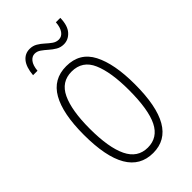

<svg xmlns="http://www.w3.org/2000/svg" viewBox="-223 -779 857 857"><g transform="rotate(-45 206.0 -350.0)"><path d="M366 -265Q366 10 207 10Q45 10 45 -267Q45 -400 84.5 -469.5Q124 -539 206 -539Q291 -539 328.5 -466.5Q366 -394 366 -265ZM83 -267Q83 -148 113 -86Q143 -24 207 -24Q270 -24 299.5 -83Q329 -142 329 -266Q329 -378 301.5 -441.5Q274 -505 206 -505Q141 -505 112 -443.5Q83 -382 83 -267ZM73 -615Q77 -662 96 -685.5Q115 -709 145 -709Q165 -709 181 -699.5Q197 -690 210.5 -677.5Q224 -665 237.5 -655.5Q251 -646 267 -646Q286 -646 298 -663Q310 -680 312 -710H340Q339 -662 318 -638.5Q297 -615 268 -615Q248 -615 232 -624.5Q216 -634 202 -646.5Q188 -659 174.5 -668.5Q161 -678 146 -678Q129 -678 116.5 -662.5Q104 -647 101 -615Z"/></g></svg>

Font: Noto Sans Devanagari ExtraCondensed ExtraLight
Style: Regular
Weight: 200
Width: 2
Designer: Jelle Bosma - Monotype Design Team
Foundry: Monotype Imaging Inc.
Version: Version 2.004; ttfautohint (v1.8.4.7-5d5b)